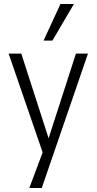

<svg xmlns="http://www.w3.org/2000/svg" viewBox="-20 -756 482 956"><path d="M126 180 202 -23V31L23 -489H86L227 -52H217L358 -489H418L188 180ZM197 -554 281 -736H348L241 -554Z"/></svg>

Font: Nunito Sans 10pt Condensed Light
Style: Regular
Weight: 300
Width: 3
Designer: Vernon Adams
Foundry: Vernon Adams
Version: Version 3.101;gftools[0.9.27]